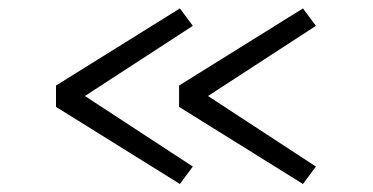

<svg xmlns="http://www.w3.org/2000/svg" viewBox="-20 -528 908 468"><path d="M116.5 -267.5V-319.5L418.5 -507.5L450 -465L187 -294L450 -122L418.5 -79.5ZM416.5 -267.5V-319.5L718.5 -507.5L750 -465L487 -294L750 -122L718.5 -79.5Z"/></svg>

Font: Trispace SemiExpanded Light
Style: Regular
Weight: 300
Width: 6
Designer: Tyler Finck
Foundry: Etcetera Type Company
Version: Version 1.210; ttfautohint (v1.8.3)